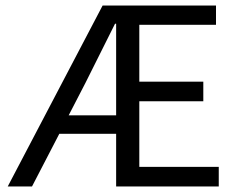

<svg xmlns="http://www.w3.org/2000/svg" viewBox="-20 -676 862 696"><path d="M290 -376 229 -258H401V-590H397Q344 -483 290 -376ZM8 0 352 -656H763V-586H485V-380H717V-309H485V-71H773V0H401V-191H195L96 0Z"/></svg>

Font: Source Sans Pro
Style: Regular
Weight: 400
Designer: Paul D. Hunt
Foundry: Adobe Systems Incorporated
Version: Version 2.021;PS 2.000;hotconv 1.0.86;makeotf.lib2.5.63406